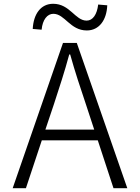

<svg xmlns="http://www.w3.org/2000/svg" viewBox="-20 -995 740 1015"><path d="M262 -922C323 -922 350 -834 439 -834C504 -834 544 -889 547 -967L499 -971C493 -919 471 -886 438 -886C377 -886 350 -975 261 -975C195 -975 157 -920 153 -842L200 -838C205 -891 230 -922 262 -922ZM580 0H653L386 -768H313L47 0H117L201 -253H497ZM220 -310 265 -444C294 -533 321 -614 346 -707H351C377 -614 404 -533 434 -444L478 -310Z"/></svg>

Font: Kawkab Mono Light
Style: Regular
Weight: 300
Monospace: yes
Designer: Abdullah Arif
Foundry: Abdullah Arif
Version: Version 1.000;PS 000.500;hotconv 1.0.88;makeotf.lib2.5.64775